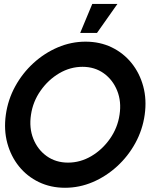

<svg xmlns="http://www.w3.org/2000/svg" viewBox="-20 -920 790 954"><path d="M303 13Q232 13 173.2 -15.2Q114.5 -43.5 74.2 -93.5Q34 -143.5 16.2 -209.2Q-1.5 -275 9 -350Q19.5 -425 55.5 -490.8Q91.5 -556.5 146.2 -606.5Q201 -656.5 267.5 -684.8Q334 -713 405 -713Q476.5 -713 535 -684.8Q593.5 -656.5 633.8 -606.5Q674 -556.5 691.8 -490.8Q709.5 -425 699 -350Q688.5 -275 652.5 -209.2Q616.5 -143.5 561.8 -93.5Q507 -43.5 440.8 -15.2Q374.5 13 303 13ZM318 -112Q379 -112 433.8 -144.2Q488.5 -176.5 526.5 -230.8Q564.5 -285 574 -350Q584 -415.5 562.2 -469.5Q540.5 -523.5 495.5 -555.8Q450.5 -588 390 -588Q329 -588 274.2 -555.8Q219.5 -523.5 181.5 -469.2Q143.5 -415 134 -350Q124 -284.5 145.5 -230.5Q167 -176.5 212.2 -144.2Q257.5 -112 318 -112ZM378.5 -756.5 438.5 -900.5H563.5L462 -756.5Z"/></svg>

Font: Urbanist
Style: Bold Italic
Weight: 700
Italic angle: -8°
Designer: Corey Hu
Foundry: Corey Hu
Version: Version 1.330; ttfautohint (v1.8.4.7-5d5b)